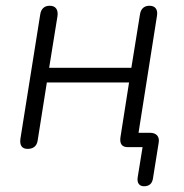

<svg xmlns="http://www.w3.org/2000/svg" viewBox="-20 -512 639 668"><path d="M481 136C499 136 509 127 512 110L532 -15C536 -37 524 -50 502 -50H462L526 -456C530 -478 521 -492 500 -492C482 -492 470 -482 467 -462L437 -276H151L180 -456C183 -478 174 -492 153 -492C135 -492 123 -482 120 -462L51 -29C48 -7 56 6 76 6C95 6 108 -3 111 -23L143 -225H429L399 -34C396 -12 404 0 425 0H476L459 105C456 125 465 136 481 136Z"/></svg>

Font: SN Pro Light
Style: Italic
Weight: 300
Italic angle: -8.99998°
Designer: Tobias Whetton
Foundry: Supernotes
Version: Version 1.001;Glyphs 3.2 (3249)